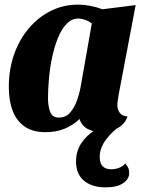

<svg xmlns="http://www.w3.org/2000/svg" viewBox="-20 -550 621 828"><path d="M176 20Q121 20 86 -4.5Q51 -29 34.5 -72.5Q18 -116 18 -175Q18 -250 40.5 -314.5Q63 -379 104 -427.5Q145 -476 199 -503Q253 -530 317 -530Q368 -530 422 -510L565 -528L491 -138Q490 -129 488 -117Q486 -105 486 -96Q486 -78 496.5 -63.5Q507 -49 530 -48Q522 -24 504 -9Q486 6 462.5 13Q439 20 415 20Q384 20 358 6Q332 -8 323 -37Q297 -11 260 4.5Q223 20 176 20ZM234 -43Q264 -43 282.5 -64.5Q301 -86 312 -117Q323 -148 328 -177L376 -449Q361 -460 345.5 -465Q330 -470 318 -470Q289 -470 267 -447Q245 -424 229.5 -385.5Q214 -347 204.5 -301.5Q195 -256 191 -209.5Q187 -163 187 -125Q187 -94 196 -68.5Q205 -43 234 -43ZM435 258Q377 258 342.5 229.5Q308 201 308 147Q308 102 330 68.5Q352 35 387.5 12.5Q423 -10 462 -22L504 -16V-11Q465 15 437.5 51.5Q410 88 410 127Q410 180 460 180Q477 180 493 174Q509 168 520 155Q529 165 533 174Q537 183 537 197Q537 222 511 240Q485 258 435 258Z"/></svg>

Font: Sansita Swashed Light
Style: Bold
Weight: 700
Version: Version 1.003